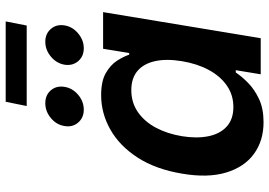

<svg xmlns="http://www.w3.org/2000/svg" viewBox="-154 -769 933 665"><g transform="rotate(-90 312.5 -436.5)"><path d="M221.7 9.8Q157.7 9.8 112.1 -23.4Q66.4 -56.6 47.4 -119.9Q28.3 -183.1 43.5 -272Q58.6 -363.3 98.9 -425.8Q139.2 -488.3 195.8 -520.5Q252.4 -552.7 315.4 -552.7Q363.8 -552.7 391.8 -536.6Q419.9 -520.5 434.6 -497.8Q449.2 -475.1 455.6 -455.6H461.4L476.1 -545.9H603L512.7 0H387.7L401.9 -86.4H394Q380.4 -65.9 357.9 -43.7Q335.4 -21.5 302.2 -5.9Q269 9.8 221.7 9.8ZM274.4 -94.7Q315.9 -94.7 348.4 -117.2Q380.9 -139.6 402.6 -179.7Q424.3 -219.7 433.1 -272.9Q441.9 -326.2 433.3 -365.5Q424.8 -404.8 399.7 -426.5Q374.5 -448.2 332.5 -448.2Q289.6 -448.2 256.6 -425.3Q223.6 -402.3 202.6 -362.8Q181.6 -323.2 173.3 -272.9Q165 -221.7 173.1 -181.4Q181.2 -141.1 206.5 -117.9Q231.9 -94.7 274.4 -94.7ZM478 -612.8Q449.7 -612.8 433.1 -632.3Q416.5 -651.9 420.9 -679.7Q425.8 -707.5 449 -726.8Q472.2 -746.1 500.5 -746.1Q528.3 -746.1 544.9 -726.8Q561.5 -707.5 557.1 -679.7Q552.7 -651.9 529.3 -632.3Q505.9 -612.8 478 -612.8ZM265.1 -612.8Q237.3 -612.8 220.5 -632.3Q203.6 -651.9 208.5 -679.7Q212.9 -707.5 236.1 -726.8Q259.3 -746.1 287.6 -746.1Q315.9 -746.1 332.3 -726.8Q348.6 -707.5 344.2 -679.7Q339.8 -651.9 316.7 -632.3Q293.5 -612.8 265.1 -612.8ZM570.8 -883.3 556.6 -810.5H277.8L292.5 -883.3Z"/></g></svg>

Font: Inter SemiBold
Style: Italic
Weight: 600
Italic angle: -9.3988°
Designer: Rasmus Andersson
Foundry: rsms
Version: Version 4.001;git-66647c0bb